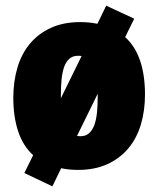

<svg xmlns="http://www.w3.org/2000/svg" viewBox="-20 -590 560 678"><path d="M324 -506 355 -570 454 -524 422 -459Q458 -426 475 -375Q492 -324 492 -256Q492 -199 477.5 -150.5Q463 -102 433.5 -66.5Q404 -31 359.5 -10.5Q315 10 256 10Q223 10 196 4L165 68L66 21L97 -42Q61 -75 44 -126.5Q27 -178 27 -245Q27 -302 41.5 -351Q56 -400 85.5 -435.5Q115 -471 159.5 -491.5Q204 -512 264 -512Q295 -512 324 -506ZM195 -256V-243L268 -392Q265 -393 261.5 -393Q258 -393 255 -393Q237 -393 225 -382.5Q213 -372 206.5 -353.5Q200 -335 197.5 -310Q195 -285 195 -256ZM325 -246V-259L252 -110Q256 -109 265 -109Q283 -109 295 -120Q307 -131 313.5 -149.5Q320 -168 322.5 -193Q325 -218 325 -246Z"/></svg>

Font: Amaranth
Style: Bold
Weight: 700
Designer: Gesine Todt
Foundry: Gesine Todt
Version: Version 1.001